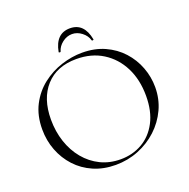

<svg xmlns="http://www.w3.org/2000/svg" viewBox="-139 -919 1044 1063"><g transform="rotate(-20 383.0 -387.0)"><path d="M366 12Q294 12 235.5 -13.5Q177 -39 135.5 -84Q94 -129 71.5 -187.5Q49 -246 49 -312Q49 -393 80.5 -454Q112 -515 164 -555.5Q216 -596 278 -616Q340 -636 401 -636Q475 -636 533.5 -609.5Q592 -583 633 -538Q674 -493 695.5 -436Q717 -379 717 -319Q717 -249 689 -189Q661 -129 612.5 -84Q564 -39 500.5 -13.5Q437 12 366 12ZM402 -8Q472 -8 529 -40.5Q586 -73 619.5 -136.5Q653 -200 653 -291Q653 -386 616.5 -458.5Q580 -531 514 -572.5Q448 -614 359 -614Q243 -614 178 -542Q113 -470 113 -346Q113 -276 133.5 -214.5Q154 -153 192.5 -106.5Q231 -60 284 -34Q337 -8 402 -8ZM292 -682Q291 -679 285.5 -680Q280 -681 281 -684Q300 -786 384 -786Q467 -786 486 -684Q487 -681 481.5 -680Q476 -679 475 -682Q467 -711 440.5 -731.5Q414 -752 384 -752Q353 -752 326.5 -731.5Q300 -711 292 -682Z"/></g></svg>

Font: Cormorant Light Light
Style: Regular
Weight: 300
Version: Version 4.000